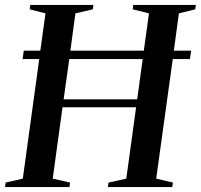

<svg xmlns="http://www.w3.org/2000/svg" viewBox="-32 -763 818 783"><path d="M-11.5 0 -9 -18.5 61 -34.5 128 -522H60L65 -556.5H132.5L153.5 -708.5L89 -725L91.5 -743H349L346.5 -725L275.5 -708.5L255 -556.5H554.5L575.5 -708.5L509 -725L511.5 -743H766.5L764.5 -725L697.5 -708.5L677 -556.5H747.5L742.5 -522H672.5L605 -34.5L673 -18.5L670.5 0H408L410.5 -18.5L483 -34.5L523 -325.5H223L183 -34.5L254 -18.5L251 0ZM227.5 -358H527.5L550 -522H250.5Z"/></svg>

Font: Merriweather 144pt Medium
Style: Italic
Weight: 500
Italic angle: -7.8°
Version: Version 2.101